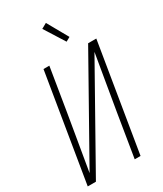

<svg xmlns="http://www.w3.org/2000/svg" viewBox="-235 -1053 970 1140"><g transform="rotate(-30 250.0 -482.5)"><path d="M13 0 134 -735H174L126 -441Q110 -346 94 -251.5Q78 -157 62 -63L440 -735H496L375 0H335L383 -294Q399 -389 415 -483.5Q431 -578 447 -672L69 0ZM334 -807 247 -945 283 -965 363 -823Z"/></g></svg>

Font: Iosevka Term Curly XLt Obl
Style: Regular
Weight: 200
Italic angle: -9°
Designer: Belleve Invis
Foundry: Belleve Invis
Version: Version 32.3.0